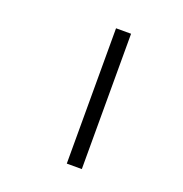

<svg xmlns="http://www.w3.org/2000/svg" viewBox="-107 -656 713 750"><g transform="rotate(20 250.0 -281.0)"><path d="M312.5 0H250V-562.5H312.5Z"/></g></svg>

Font: ChillBitmapSE 16px
Style: Regular
Weight: 400
Designer: Designed by Warren2060
Foundry: ChillType
Version: Version 1.000